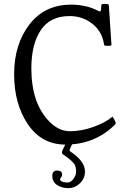

<svg xmlns="http://www.w3.org/2000/svg" viewBox="-20 -737 653 992"><path d="M318 10Q195 10 124 -95Q53 -200 53 -354Q53 -508 132 -610.5Q211 -713 347 -713Q428 -713 489 -680Q493 -678 497 -678Q501 -678 502 -689L504 -713Q508 -717 522 -717Q536 -717 542 -713L556 -504Q552 -500 536.5 -500Q521 -500 518 -504Q509 -573 458 -613.5Q407 -654 340 -654Q239 -654 190.5 -581Q142 -508 142 -385Q142 -204 234 -110Q283 -59 341.5 -59Q400 -59 462 -81Q524 -103 561 -134Q565 -130 571.5 -117.5Q578 -105 578 -101Q578 -97 575 -94Q471 10 318 10ZM362 108Q352 96 344 89.5Q336 83 333 80.5Q330 78 319.5 70.5Q309 63 304.5 60Q300 57 300 51Q300 45 305 35L336 -29H371Q339 35 339 38.5Q339 42 344 46Q419 96 419 149Q419 185 393 210Q367 235 333 235Q299 235 274.5 218.5Q250 202 250 171Q250 159 256.5 151.5Q263 144 274 144Q301 144 301 165Q301 173 295.5 180Q290 187 290 188Q290 196 300.5 201Q311 206 328.5 206Q346 206 359.5 187Q373 168 373 152.5Q373 137 371.5 130.5Q370 124 368.5 119Q367 114 362 108Z"/></svg>

Font: Esteban
Style: Regular
Weight: 400
Designer: Angelica Diaz Rivera
Foundry: Angelica Diaz Rivera
Version: Version 1.002